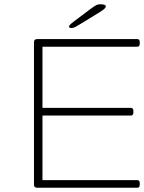

<svg xmlns="http://www.w3.org/2000/svg" viewBox="-20 -884 678 904"><path d="M156 0Q140 0 140 -14V-686Q140 -700 156 -700H626Q638 -700 638 -686V-678Q638 -664 626 -664H180V-376H596Q608 -376 608 -362V-354Q608 -340 596 -340H180V-36H626Q638 -36 638 -22V-14Q638 0 626 0ZM317 -752Q305 -752 305 -759Q305 -766 328 -783L405 -841Q424 -855 432.5 -859.5Q441 -864 452 -864Q478 -864 478 -854Q478 -848 471 -842Q464 -836 453 -829L362 -773Q346 -763 335.5 -757.5Q325 -752 317 -752Z"/></svg>

Font: Asap Expanded Thin
Style: Regular
Weight: 100
Width: 7
Designer: Pablo Cosgaya
Foundry: Omnibus-Type
Version: Version 3.001; ttfautohint (v1.8.4.7-5d5b)